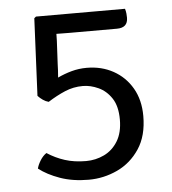

<svg xmlns="http://www.w3.org/2000/svg" viewBox="-45 -584 572 637"><g transform="rotate(-5 241.0 -265.0)"><path d="M60.5 -39.5Q63 -51 72 -65.8Q81 -80.5 93 -88.5Q120.5 -70.5 151.8 -60.5Q183 -50.5 222 -50.5Q254 -50.5 282.2 -64Q310.5 -77.5 328 -106Q345.5 -134.5 345.5 -178Q345.5 -222.5 328 -249Q310.5 -275.5 284.2 -287.5Q258 -299.5 232.5 -299.5Q201 -299.5 172.8 -287.5Q144.5 -275.5 115.5 -257Q105.5 -259.5 96.5 -265.8Q87.5 -272 80 -280L92 -537.5L98 -542.5H394.5Q397 -534.5 397.8 -526.2Q398.5 -518 398.5 -512.5Q398.5 -479 362 -479H205.5Q194 -479 182.8 -479.2Q171.5 -479.5 160.5 -479.5Q160.5 -467 160 -456.5L156 -379Q156 -370 155.2 -358.2Q154.5 -346.5 153.5 -334.5Q175.5 -345 200 -351.8Q224.5 -358.5 250.5 -358.5Q300 -358.5 339.2 -336.8Q378.5 -315 401.2 -275.8Q424 -236.5 424 -183Q424 -117 395.2 -73.8Q366.5 -30.5 321 -9.2Q275.5 12 225.5 12Q172 12 130 -3Q88 -18 60.5 -39.5Z"/></g></svg>

Font: Signika SC Light
Style: Regular
Weight: 300
Designer: Anna Giedryś
Foundry: Anna Giedryś
Version: Version 2.000; ttfautohint (v1.8.3) -l 8 -r 50 -G 200 -x 9 -